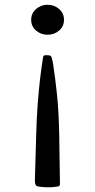

<svg xmlns="http://www.w3.org/2000/svg" viewBox="-20 -526 400 807"><path d="M176 -294Q185 -294 190 -292.5Q195 -291 197.5 -283Q200 -275 203 -259Q212 -200 219.5 -129Q227 -58 229 45L232 247Q232 257 222 258Q188 264 148 259Q138 258 133.5 255Q129 252 127.5 244.5Q126 237 127 220L132 45Q134 -31 138.5 -89.5Q143 -148 148.5 -195Q154 -242 161 -285Q162 -294 172 -294ZM180 -506Q208 -506 228.5 -488Q249 -470 249 -443Q249 -415 228.5 -397.5Q208 -380 180 -380Q152 -380 131.5 -397.5Q111 -415 111 -443Q111 -470 131.5 -488Q152 -506 180 -506Z"/></svg>

Font: Hahmlet
Style: Regular
Weight: 400
Designer: Minjoo Ham & Mark Frömberg
Foundry: hypertype
Version: Version 1.001; ttfautohint (v1.8.3)